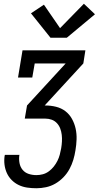

<svg xmlns="http://www.w3.org/2000/svg" viewBox="-20 -798 540 1023"><path d="M174 205Q149 205 125 201.5Q101 198 80 188Q59 178 42.5 161.5Q26 145 16.5 124Q7 103 4 79Q1 55 5 30Q6 29 6 28.5Q6 28 6 27H84Q84 28 83.5 28.5Q83 29 83 29Q80 50 84 71Q88 92 100.5 107Q113 122 132.5 128.5Q152 135 174 135Q191 135 208 130.5Q225 126 240 115Q255 104 266.5 89.5Q278 75 286 59Q294 43 298.5 26Q303 9 306 -8Q309 -26 310 -44Q311 -62 309 -79.5Q307 -97 301 -113Q295 -129 283.5 -141.5Q272 -154 256 -160Q240 -166 222 -166H112L124 -236L330 -460H165L152 -385H76L100 -530H435L424 -460L218 -236H222Q251 -236 279 -229Q307 -222 328.5 -205.5Q350 -189 363.5 -164.5Q377 -140 383 -112.5Q389 -85 388 -55.5Q387 -26 382 3Q378 29 370.5 54Q363 79 350 103Q337 127 317.5 147Q298 167 274.5 180.5Q251 194 225 199.5Q199 205 174 205ZM249 -597 145 -727 214 -773 300 -648 427 -778 486 -722 336 -597Z"/></svg>

Font: Iosevka Slab Oblique
Style: Regular
Weight: 400
Italic angle: -9°
Monospace: yes
Designer: Belleve Invis
Foundry: Belleve Invis
Version: Version 11.1.1; ttfautohint (v1.8.3)